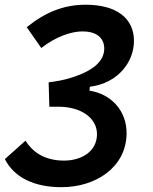

<svg xmlns="http://www.w3.org/2000/svg" viewBox="-34 -547 640 801"><path d="M222.2 233.9C366.2 233.9 491.7 150.9 494.1 11.7C495.6 -88.4 425.8 -155.3 340.8 -168.5H339.4L340.8 -185.1C458 -199.7 524.9 -288.1 524.9 -376.5C524.9 -470.7 452.1 -527.3 323.7 -527.3C233.9 -527.3 157.2 -497.6 77.6 -433.6L138.2 -346.7C197.8 -393.6 262.7 -416 310.1 -416C362.8 -416 400.4 -393.6 400.9 -344.7C400.9 -292.5 356 -250 254.4 -220.2C227.1 -212.4 205.1 -208 168.9 -203.6L171.9 -101.6C179.2 -101.6 186 -101.6 191.9 -101.6C202.6 -101.6 210.4 -102.1 217.8 -101.6C304.2 -99.6 370.6 -55.2 370.6 12.7C370.6 83.5 308.1 123 232.9 123C145.5 123 98.6 81.5 72.3 40L-13.7 116.7C25.9 195.3 111.8 233.9 222.2 233.9Z"/></svg>

Font: Cascadia Code SemiBold
Style: Italic
Weight: 600
Italic angle: -10°
Monospace: yes
Designer: Aaron Bell
Foundry: Saja Typeworks
Version: Version 2404.023